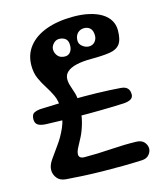

<svg xmlns="http://www.w3.org/2000/svg" viewBox="-109 -794 741 882"><g transform="rotate(-15 261.5 -353.0)"><path d="M97 -1Q69.5 -3.5 56 -20.8Q42.5 -38 42.5 -59Q42.5 -81 60 -106.2Q77.5 -131.5 100.2 -162.8Q123 -194 140.5 -233.8Q158 -273.5 158 -324Q158 -358 146 -384Q134 -410 118.5 -433.8Q103 -457.5 91 -484.2Q79 -511 79 -546Q79 -598.5 109 -636.2Q139 -674 193.8 -694Q248.5 -714 323 -714Q364.5 -714 398 -706.2Q431.5 -698.5 455.5 -684Q479.5 -669.5 492.2 -648.5Q505 -627.5 505 -601Q505 -555.5 489.2 -535.2Q473.5 -515 440 -510Q406.5 -505 354 -505Q311 -505 281.5 -498Q252 -491 237 -477.2Q222 -463.5 222 -443Q222 -426 228 -409Q234 -392 240 -371.8Q246 -351.5 246 -324Q246 -272 236 -235Q226 -198 213 -172.2Q200 -146.5 190 -128.5Q180 -110.5 180 -96.5Q180 -87 186.8 -82Q193.5 -77 206 -77Q264.5 -76.5 332.2 -81Q400 -85.5 453 -84Q478.5 -83.5 490.8 -69.5Q503 -55.5 503 -39Q503 -23.5 491.2 -9.8Q479.5 4 457 5Q413.5 7 366 7.5Q318.5 8 270.8 7.2Q223 6.5 178.5 4.2Q134 2 97 -1ZM449 -341Q470 -339.5 480 -329.2Q490 -319 490 -300Q490 -284.5 477 -277.2Q464 -270 442 -269Q385.5 -266.5 329.5 -265.8Q273.5 -265 211.8 -265.8Q150 -266.5 77 -269Q49.5 -270 36.8 -278.2Q24 -286.5 24 -305Q24 -329 38.8 -335.8Q53.5 -342.5 73 -343Q146.5 -346 213 -347Q279.5 -348 338.5 -346.5Q397.5 -345 449 -341ZM240 -547Q256 -547 265.5 -559.2Q275 -571.5 275 -591Q275 -613 263 -622.5Q251 -632 233 -632Q217.5 -632 205.8 -619.2Q194 -606.5 194 -592Q194 -575 205.5 -561Q217 -547 240 -547ZM358 -563Q375.5 -563 386.2 -575.2Q397 -587.5 397 -604Q397 -628 385.8 -639Q374.5 -650 357 -650Q337.5 -650 325.2 -637Q313 -624 313 -602Q313 -585.5 327.8 -574.2Q342.5 -563 358 -563Z"/></g></svg>

Font: Kablammo
Style: Regular
Weight: 400
Designer: Travis Kochel, Lizy Gershenzon, Daria Petrova, Ethan Cohen
Foundry: Vectro Type Foundry
Version: Version 1.002